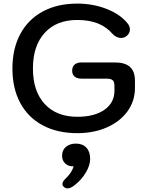

<svg xmlns="http://www.w3.org/2000/svg" viewBox="-20 -730 819 1067"><path d="M49 -349Q49 -459 92.5 -540.5Q136 -622 217.5 -666Q299 -710 409 -710Q499 -710 576 -679Q653 -648 692 -596Q702 -582 702 -566Q702 -543 680 -527Q667 -519 653 -519Q640 -519 627.5 -525Q615 -531 606 -541Q573 -580 524.5 -599.5Q476 -619 409 -619Q294 -619 228.5 -547.5Q163 -476 163 -349Q163 -223 228.5 -152Q294 -81 410 -81Q505 -81 560.5 -120Q616 -159 616 -226V-252Q616 -275 606.5 -284Q597 -293 571 -293H433Q408 -293 394.5 -304.5Q381 -316 381 -337Q381 -359 394.5 -371Q408 -383 433 -383H618Q675 -383 702.5 -358Q730 -333 730 -281V-242Q730 -169 689 -112Q648 -55 575 -22.5Q502 10 410 10Q299 10 217.5 -33.5Q136 -77 92.5 -158Q49 -239 49 -349ZM327 293Q327 278 346 261Q381 227 389 194Q362 196 343.5 179.5Q325 163 325 136Q325 104 346.5 86Q368 68 402 68Q439 68 460 90.5Q481 113 481 153Q481 188 457.5 228Q434 268 396 298Q373 317 355 317Q344 317 334 308Q327 301 327 293Z"/></svg>

Font: Kodchasan SemiBold
Style: Regular
Weight: 600
Version: Version 1.000; ttfautohint (v1.6)